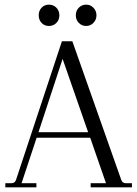

<svg xmlns="http://www.w3.org/2000/svg" viewBox="-20 -808 592 828"><path d="M223 -709Q210 -696 191 -696Q172 -696 159.5 -709Q147 -722 147 -742Q147 -762 159.5 -775Q172 -788 191 -788Q210 -788 223 -775Q236 -762 236 -742Q236 -722 223 -709ZM352 -696Q333 -696 320 -709Q307 -722 307 -742Q307 -762 320 -775Q333 -788 352 -788Q370 -788 383 -774.5Q396 -761 396 -742Q396 -723 383 -709.5Q370 -696 352 -696ZM522 -18H549V0H371V-18H437L369 -214H138L73 -18H137V0H3V-18H30Q44 -18 49 -32L247 -630H292L503 -32Q508 -18 522 -18ZM146 -238H360L250 -554Z"/></svg>

Font: Arapey Thin
Style: Regular
Weight: 100
Designer: Eduardo Rodriguez Tunni
Foundry: Eduardo Rodriguez Tunni
Version: Version 4.000;hotconv 1.0.109;makeotfexe 2.5.65596